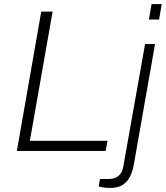

<svg xmlns="http://www.w3.org/2000/svg" viewBox="-20 -743 816 945"><path d="M63 0 183 -686H239L127 -50H509L500 0ZM713 -647 726 -723H776L763 -647ZM521 182Q510 182 500 181Q490 180 481.5 178.5Q473 177 466 175L472 138H515Q545 138 563.5 122.5Q582 107 587 76L694 -526H743L638 71Q633 98 621 124Q609 150 585.5 166Q562 182 521 182Z"/></svg>

Font: Archivo SemiExpanded Thin
Style: Italic
Weight: 250
Width: 6
Italic angle: -10°
Designer: Hector Gatti
Foundry: Omnibus-Type
Version: Version 2.001